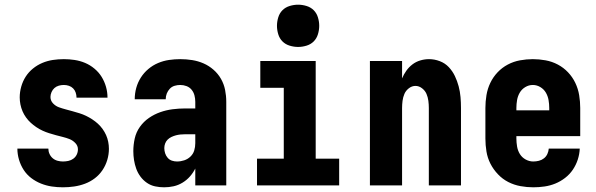

<svg xmlns="http://www.w3.org/2000/svg" viewBox="-20 -790 2540 818"><path d="M248 8Q224 8 200.5 4.5Q177 1 154.5 -8Q132 -17 113 -31.5Q94 -46 81 -66Q68 -86 61 -109.5Q54 -133 54 -157H186Q186 -145 191 -134Q196 -123 205 -115.5Q214 -108 225.5 -105Q237 -102 248 -102Q260 -102 271.5 -104.5Q283 -107 292.5 -114Q302 -121 307 -131.5Q312 -142 312 -154Q312 -169 301 -180.5Q290 -192 276 -197.5Q262 -203 247.5 -206.5Q233 -210 218.5 -214Q204 -218 189.5 -222.5Q175 -227 161 -233.5Q147 -240 134.5 -248.5Q122 -257 111 -267Q100 -277 91 -289.5Q82 -302 76 -316Q70 -330 67 -345Q64 -360 64 -375Q64 -398 70.5 -421Q77 -444 89.5 -463.5Q102 -483 120.5 -498Q139 -513 160.5 -522Q182 -531 205 -534.5Q228 -538 252 -538Q275 -538 298 -534.5Q321 -531 342.5 -522Q364 -513 382.5 -497.5Q401 -482 413 -462.5Q425 -443 431.5 -420.5Q438 -398 438 -374H306Q306 -385 302.5 -395.5Q299 -406 291.5 -413.5Q284 -421 273.5 -424.5Q263 -428 252 -428Q241 -428 230.5 -425Q220 -422 212 -415Q204 -408 199.5 -397.5Q195 -387 195 -377Q195 -361 206 -349.5Q217 -338 231 -333Q245 -328 260 -324Q275 -320 289.5 -316Q304 -312 318.5 -307.5Q333 -303 346.5 -296.5Q360 -290 373 -281.5Q386 -273 397 -263Q408 -253 417 -240.5Q426 -228 432 -214.5Q438 -201 441 -186Q444 -171 444 -156Q444 -132 437 -108.5Q430 -85 416.5 -65Q403 -45 384 -30.5Q365 -16 342.5 -7.5Q320 1 296 4.5Q272 8 248 8Z M679 8Q660 8 641 4Q622 0 606 -11Q590 -22 578.5 -37.5Q567 -53 560.5 -71Q554 -89 551 -108Q548 -127 548 -146Q548 -173 554 -200Q560 -227 576 -249.5Q592 -272 614.5 -287.5Q637 -303 662.5 -312Q688 -321 715 -324.5Q742 -328 769 -328H812V-356Q812 -370 808.5 -383.5Q805 -397 796.5 -407.5Q788 -418 775 -423Q762 -428 748 -428Q736 -428 724 -424.5Q712 -421 703.5 -412Q695 -403 690.5 -391.5Q686 -380 686 -367H554Q554 -392 560.5 -415.5Q567 -439 580 -459.5Q593 -480 612 -496Q631 -512 653.5 -521.5Q676 -531 700 -534.5Q724 -538 748 -538Q774 -538 799 -534Q824 -530 847 -520Q870 -510 889.5 -493Q909 -476 921.5 -454Q934 -432 939 -407Q944 -382 944 -356V0H812V-72Q803 -54 789.5 -38.5Q776 -23 758 -12Q740 -1 720 3.5Q700 8 679 8ZM734 -102Q750 -102 765 -107Q780 -112 791.5 -123Q803 -134 807.5 -149Q812 -164 812 -180V-218H769Q759 -218 749 -217Q739 -216 729.5 -213.5Q720 -211 710.5 -206.5Q701 -202 694 -195Q687 -188 683.5 -178.5Q680 -169 680 -159Q680 -148 683.5 -137Q687 -126 694.5 -117.5Q702 -109 712.5 -105.5Q723 -102 734 -102Z M1075 0V-114H1189V-416H1089V-530H1325V-114H1425V0ZM1250 -590Q1232 -590 1214 -595.5Q1196 -601 1183.5 -613.5Q1171 -626 1165.5 -644Q1160 -662 1160 -680Q1160 -698 1165.5 -716Q1171 -734 1183.5 -746.5Q1196 -759 1214 -764.5Q1232 -770 1250 -770Q1268 -770 1286 -764.5Q1304 -759 1316.5 -746.5Q1329 -734 1334.5 -716Q1340 -698 1340 -680Q1340 -662 1334.5 -644Q1329 -626 1316.5 -613.5Q1304 -601 1286 -595.5Q1268 -590 1250 -590Z M1556 0V-530H1693V-456Q1700 -473 1711 -488.5Q1722 -504 1737 -515.5Q1752 -527 1770.5 -532.5Q1789 -538 1808 -538Q1831 -538 1853.5 -529.5Q1876 -521 1892 -504Q1908 -487 1918 -466Q1928 -445 1934 -422.5Q1940 -400 1942 -376.5Q1944 -353 1944 -330V0H1807V-330Q1807 -345 1805 -360.5Q1803 -376 1797 -390Q1791 -404 1778 -414Q1765 -424 1750 -424Q1735 -424 1722 -414Q1709 -404 1703 -390Q1697 -376 1695 -360.5Q1693 -345 1693 -330V0Z M2252 8Q2225 8 2197.5 3Q2170 -2 2145.5 -14.5Q2121 -27 2101.5 -47.5Q2082 -68 2069.5 -92.5Q2057 -117 2052.5 -144.5Q2048 -172 2048 -200V-330Q2048 -357 2052.5 -384.5Q2057 -412 2069 -437Q2081 -462 2100 -482Q2119 -502 2143.5 -515Q2168 -528 2195.5 -533Q2223 -538 2250 -538Q2277 -538 2304.5 -533Q2332 -528 2356.5 -515Q2381 -502 2400 -482Q2419 -462 2431 -437Q2443 -412 2447.5 -384.5Q2452 -357 2452 -330V-210H2180V-200Q2180 -183 2183 -165.5Q2186 -148 2195 -133.5Q2204 -119 2219.5 -110.5Q2235 -102 2252 -102Q2264 -102 2276 -105Q2288 -108 2297.5 -115.5Q2307 -123 2312 -134Q2317 -145 2318 -157H2450Q2449 -133 2441.5 -110Q2434 -87 2420.5 -67Q2407 -47 2387.5 -32Q2368 -17 2346 -8Q2324 1 2300 4.5Q2276 8 2252 8ZM2180 -320H2320V-330Q2320 -347 2317 -364Q2314 -381 2305.5 -395.5Q2297 -410 2282 -419Q2267 -428 2250 -428Q2233 -428 2218 -419Q2203 -410 2194.5 -395.5Q2186 -381 2183 -364Q2180 -347 2180 -330Z"/></svg>

Font: iosevka_custom_sans_ss08 Heavy
Style: Regular
Weight: 900
Designer: Belleve Invis
Foundry: Belleve Invis
Version: Version 10.3.0; ttfautohint (v1.8.3)